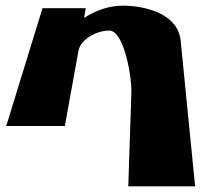

<svg xmlns="http://www.w3.org/2000/svg" viewBox="-20 -445 739 678"><path d="M2 0H209L257 -265C263 -303 317 -337 366 -337C419 -337 446 -167 444 -121L433 213H669L618 -301C609 -396 494 -425 413 -425C365 -425 318 -408 279 -383H277L283 -416H130Z"/></svg>

Font: Hussar Milosc
Style: Bold
Weight: 700
Foundry: Cannot Into Space Fonts
Version: Version 1.02